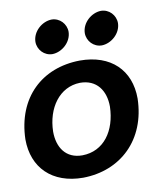

<svg xmlns="http://www.w3.org/2000/svg" viewBox="-80 -754 717 831"><g transform="rotate(-10 279.0 -339.0)"><path d="M483 -623C483 -658 455 -688 419 -688C378 -687 335 -651 334 -605C334 -570 362 -540 398 -540C439 -541 482 -577 483 -623ZM266 -623C266 -658 238 -688 202 -688C161 -687 118 -651 117 -605C117 -570 145 -540 181 -540C222 -541 265 -577 266 -623ZM232 -86C160 -86 125 -139 125 -209C127 -312 185 -395 276 -397C349 -397 386 -344 386 -273C383 -167 327 -87 232 -86ZM510 -287C510 -412 428 -492 292 -492C125 -490 6 -380 1 -197C1 -72 83 10 219 10C384 8 506 -106 510 -287Z"/></g></svg>

Font: Cantarell
Style: BoldOblique
Weight: 700
Italic angle: -8°
Designer: Dave Crossland
Version: Version 0.024